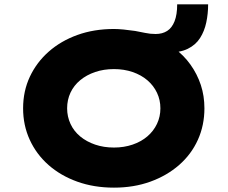

<svg xmlns="http://www.w3.org/2000/svg" viewBox="-20 -851 1044 881"><path d="M503 10Q411 10 334.5 -17.5Q258 -45 202.5 -94Q147 -143 116.5 -209.5Q86 -276 86 -354Q86 -433 117 -499Q148 -565 203.5 -614Q259 -663 335 -690.5Q411 -718 503 -718Q522 -718 547.5 -715.5Q573 -713 600 -709Q623 -705 646 -700Q669 -695 694 -695Q725 -695 747 -709Q769 -723 781 -753.5Q793 -784 793 -831H935Q935 -788 926.5 -748Q918 -708 898 -676.5Q878 -645 841.5 -627Q805 -609 747 -610L779 -630Q823 -598 854 -554.5Q885 -511 901.5 -461Q918 -411 918 -354Q918 -276 888 -209.5Q858 -143 802 -94Q746 -45 670 -17.5Q594 10 503 10ZM503 -174Q549 -174 588.5 -187.5Q628 -201 656.5 -225.5Q685 -250 700.5 -283Q716 -316 716 -354Q716 -392 700.5 -425Q685 -458 656.5 -482.5Q628 -507 588.5 -520.5Q549 -534 503 -534Q456 -534 416.5 -520.5Q377 -507 348 -483Q319 -459 303.5 -426Q288 -393 288 -354Q288 -316 303.5 -282.5Q319 -249 348 -225Q377 -201 416.5 -187.5Q456 -174 503 -174Z"/></svg>

Font: Lexend Giga ExtraBold
Style: Regular
Weight: 800
Designer: Bonnie Shaver-Troup, Thomas Jockin
Foundry: Lexend
Version: Version 1.007